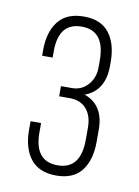

<svg xmlns="http://www.w3.org/2000/svg" viewBox="-61 -843 392 540"><g transform="rotate(10 135.5 -573.0)"><path d="M232 -687V-676Q232 -605 176 -584Q232 -564 232 -494V-459Q232 -407 208.5 -376.5Q185 -346 136 -346Q87 -346 63 -376.5Q39 -407 39 -459V-484H69V-457Q69 -375 135 -375Q201 -375 201 -460V-494Q201 -528 184 -547.5Q167 -567 136 -567H106V-596H137Q166 -596 184 -617.5Q202 -639 201 -670V-686Q201 -771 135 -771Q69 -771 69 -689V-671H39V-687Q39 -739 63 -769.5Q87 -800 136 -800Q185 -800 208.5 -769.5Q232 -739 232 -687Z"/></g></svg>

Font: Bebas Neue Book
Style: Regular
Weight: 300
Designer: Ryoichi Tsunekawa
Foundry: Ryoichi Tsunekawa
Version: Version 1.003;PS 001.003;hotconv 1.0.88;makeotf.lib2.5.64775